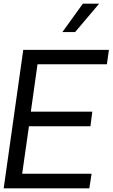

<svg xmlns="http://www.w3.org/2000/svg" viewBox="-22 -1020 614 1040"><path d="M384.8 -846.2H315.9L426.8 -1000H515.1ZM181.2 -671.9 145 -415H478L467.8 -335.9H134.8L98.1 -79.1H474.1L461.9 0H-2L104 -750H567.9L557.1 -671.9Z"/></svg>

Font: Oakes Grotesk
Style: Italic
Weight: 400
Designer: Samuel Oakes
Foundry: Samuel Oakes
Version: Version 1.0 | wf-rip DC20170320